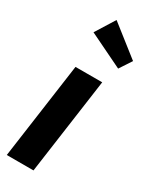

<svg xmlns="http://www.w3.org/2000/svg" viewBox="-213 -872 731 921"><g transform="rotate(30 152.5 -412.0)"><path d="M138.2 -824.2 305.2 -692.9 261.2 -626 71.8 -717.8ZM228 -530.8 153.8 0H5.9L80.1 -530.8Z"/></g></svg>

Font: Fira Sans Compressed
Style: Bold Italic
Weight: 700
Width: 3
Italic angle: -8°
Designer: Carrois Corporate & Edenspiekermann AG
Foundry: Carrois Corporate GbR & Edenspiekermann AG
Version: Version 4.203;PS 004.203;hotconv 1.0.88;makeotf.lib2.5.64775